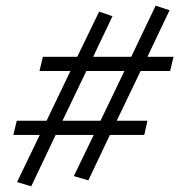

<svg xmlns="http://www.w3.org/2000/svg" viewBox="-20 -594 638 676"><path d="M579 -344H475L391 -169H499L488 -119H367L291 41L240 26L310 -119H176L90 62L40 47L120 -119H27L39 -169H144L228 -344H119L131 -394H252L329 -553L376 -537L308 -394H442L528 -574L577 -558L499 -394H591ZM334 -169 418 -344H284L200 -169Z"/></svg>

Font: EauTest
Style: Italic
Weight: 400
Italic angle: -12°
Designer: Christian Thalmann (Catharsis Fonts)
Version: Version 0.001;PS 000.001;hotconv 1.0.88;makeotf.lib2.5.64775